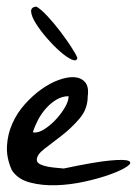

<svg xmlns="http://www.w3.org/2000/svg" viewBox="-20 -563 412 578"><path d="M15.6 -50.8Q-1 -87.9 1 -123.5Q2.9 -159.2 17.1 -190.9Q31.2 -222.7 54.2 -248.5Q77.1 -274.4 103.5 -293.5Q129.9 -312.5 156.7 -322.3Q183.6 -332 204.1 -330.6Q224.6 -329.1 236.3 -315.4Q248 -301.8 244.1 -273.4Q244.1 -235.4 220.2 -207Q196.3 -178.7 167.5 -156.2Q138.7 -133.8 114.7 -115.7Q90.8 -97.7 90.8 -82Q90.8 -73.2 101.1 -68.4Q111.3 -63.5 125 -61Q138.7 -58.6 152.3 -57.6Q166 -56.6 171.9 -55.7Q263.7 -75.2 309.6 -79.6Q355.5 -84 367.2 -78.6Q378.9 -73.2 362.8 -62Q346.7 -50.8 313.5 -38.6Q280.3 -26.4 236.3 -16.6Q192.4 -6.8 149.4 -5.4Q106.4 -3.9 69.8 -13.7Q33.2 -23.4 15.6 -50.8ZM186.5 -273.4Q167 -273.4 149.4 -262.7Q131.8 -252 117.7 -235.8Q103.5 -219.7 93.8 -200.7Q84 -181.6 79.1 -165Q81.1 -164.1 82 -164.1H85Q98.6 -164.1 116.2 -175.8Q133.8 -187.5 149.4 -204.6Q165 -221.7 175.8 -240.2Q186.5 -258.8 186.5 -273.4ZM89.8 -543Q103.5 -535.2 123 -514.2Q142.6 -493.2 161.1 -468.8Q179.7 -444.3 194.3 -421.9Q209 -399.4 212.9 -388.7Q210.9 -377 195.8 -383.8Q180.7 -390.6 161.1 -407.7Q141.6 -424.8 121.6 -447.8Q101.6 -470.7 88.4 -491.7Q75.2 -512.7 73.7 -527.3Q72.3 -542 89.8 -543Z"/></svg>

Font: La Belle Aurore
Style: Regular
Weight: 400
Version: Version 1.001 2001